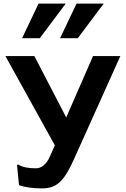

<svg xmlns="http://www.w3.org/2000/svg" viewBox="-20 -1032 695 1061"><path d="M170 -722H10L283 -229L256 -168C237 -124 209 -102 180 -102C137 -102 107 -107 80 -123L74 -120L85 -9C116 3 162 9 213 9C291 9 333 -29 385 -144L645 -722H494L346 -383ZM343 -1012H193L102 -821H200ZM553 -1012H403L312 -821H410Z"/></svg>

Font: Perun
Style: Bold
Weight: 700
Foundry: Copyright (c) Stefan Peev, Context Ltd, 2016
Version: Version 1.089